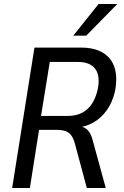

<svg xmlns="http://www.w3.org/2000/svg" viewBox="-20 -944 623 964"><path d="M41 0 153 -705H387Q454 -705 497 -679Q540 -653 555.5 -603.5Q571 -554 557 -484Q544 -430 516.5 -391Q489 -352 449 -329Q409 -306 357 -302L365 -310L382 -309Q405 -307 421.5 -289.5Q438 -272 447 -234L511 0H416L356 -223Q349 -249 337.5 -264.5Q326 -280 308.5 -286Q291 -292 264 -292H176L130 0ZM186 -362H320Q381 -362 418.5 -396Q456 -430 471 -497Q484 -564 458 -598.5Q432 -633 371 -633H230ZM348 -765 475 -924H569L413 -765Z"/></svg>

Font: Nunito Sans 10pt Condensed Medium
Style: Italic
Weight: 500
Width: 3
Italic angle: -9°
Designer: Vernon Adams
Foundry: Vernon Adams
Version: Version 3.101;gftools[0.9.27]